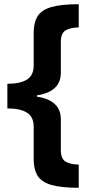

<svg xmlns="http://www.w3.org/2000/svg" viewBox="-20 -734 434 912"><path d="M354 158Q269 158 222.5 144Q176 130 158 100Q140 70 140 22V-132Q140 -179 108 -199Q76 -219 15 -219V-336Q76 -336 108 -356Q140 -376 140 -423V-578Q140 -626 158 -656Q176 -686 222.5 -700Q269 -714 354 -714V-604Q315 -603 292 -590Q269 -577 269 -535V-389Q269 -298 155 -281V-275Q269 -258 269 -167V-21Q269 21 292 34Q315 47 354 48Z"/></svg>

Font: Noto Sans New Tai Lue
Style: Bold
Weight: 700
Version: Version 2.003